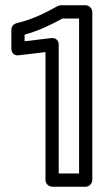

<svg xmlns="http://www.w3.org/2000/svg" viewBox="-20 -681 417 726"><path d="M177 25H304C319 25 329 11 329 0V-636C329 -651 315 -661 304 -661H210C206 -661 202 -660 198 -658C154 -634 108 -609 42 -593C30 -590 23 -579 23 -569V-497C23 -487 29 -469 51 -472L152 -484V0C152 15 166 25 177 25ZM202 -25V-512C202 -534 184 -538 174 -537L73 -525V-550C131 -566 176 -589 216 -611H279V-25Z"/></svg>

Font: Falling Sky
Style: ExtOu
Weight: 400
Designer: Paul D. Hunt
Foundry: Adobe Systems Incorporated
Version: Version 1.02